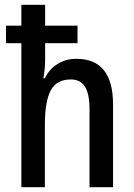

<svg xmlns="http://www.w3.org/2000/svg" viewBox="-20 -780 557 800"><path d="M168 -760V-673H303V-600H168V-532Q168 -495 161 -454H167Q186 -493 220.5 -514Q255 -535 298 -535Q451 -535 451 -345V0H353V-325Q353 -389 334 -419Q315 -449 275 -449Q216 -449 191.5 -403.5Q167 -358 167 -259V0H69V-600H5V-673H69V-760Z"/></svg>

Font: Noto Sans Georgian Condensed Medium
Style: Regular
Weight: 500
Width: 3
Designer: Monotype Design Team, Akaki Razmadze
Foundry: Google LLC
Version: Version 2.005; ttfautohint (v1.8.4.7-5d5b)